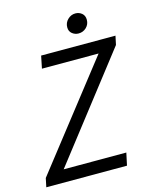

<svg xmlns="http://www.w3.org/2000/svg" viewBox="-122 -900 784 980"><g transform="rotate(-15 269.5 -409.5)"><path d="M-0.9 0 8.9 -46.7 433.7 -590.6H134.3L147.7 -656.3H540.5L530.6 -609.6L108.6 -65.7H439.6L425.5 0ZM362.2 -715.7Q343.2 -715.7 328.4 -727.6Q313.6 -739.4 313.6 -760.6Q313.6 -785.2 331.2 -802.1Q348.7 -819 371.7 -819Q391 -819 405.7 -807Q420.3 -794.9 420.3 -772.8Q420.3 -748.4 403.2 -732Q386.1 -715.7 362.2 -715.7Z"/></g></svg>

Font: Source Sans 3
Style: Italic
Weight: 200
Italic angle: -11°
Designer: Paul D. Hunt
Foundry: Adobe
Version: Version 3.046;hotconv 1.0.118;makeotfexe 2.5.65603